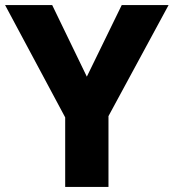

<svg xmlns="http://www.w3.org/2000/svg" viewBox="-20 -734 682 754"><path d="M321 -433 185 -714H0L236 -273V0H406V-278L642 -714H458Z"/></svg>

Font: Noto Sans Bengali UI ExtraBold
Style: Regular
Weight: 800
Designer: Jelle Bosma - Monotype Design Team
Foundry: Monotype Imaging Inc.
Version: Version 2.003